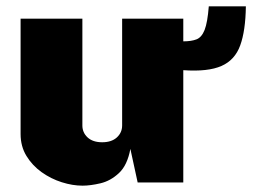

<svg xmlns="http://www.w3.org/2000/svg" viewBox="-20 -576 803 606"><path d="M240.5 10Q209 10 175 -0.8Q141 -11.5 111.5 -32.5Q82 -53.5 63.5 -83.8Q45 -114 45 -153V-517H240V-180Q240 -157.5 256.5 -142.2Q273 -127 302.5 -127Q332 -127 348.8 -142.2Q365.5 -157.5 365.5 -180V-517H558.5V-445.5Q584 -445.5 600.2 -451.8Q616.5 -458 625.8 -481.5Q635 -505 639 -556H756Q755 -479 738.2 -432.8Q721.5 -386.5 679 -367.8Q636.5 -349 558.5 -354.5V0H414.5L391.5 -106Q382 -54.5 355.5 -29.8Q329 -5 297.2 2.5Q265.5 10 240.5 10Z"/></svg>

Font: Public Sans Thin Black
Style: Regular
Weight: 900
Version: Version 2.001